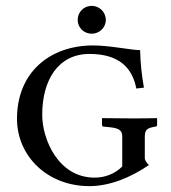

<svg xmlns="http://www.w3.org/2000/svg" viewBox="-20 -625 585 655"><path d="M245 -557C245 -531 266 -510 293 -510C319 -510 341 -531 341 -557C341 -584 319 -605 293 -605C266 -605 245 -584 245 -557ZM397 -160V-57C372 -32 338 -19 303 -19C178 -19 124 -151 124 -233C124 -354 180 -441 285 -441C389 -441 432 -391 445 -323L471 -326C464 -366 459 -407 458 -454C428 -454 354 -470 298 -470C151 -470 38 -379 38 -220C38 -92 142 10 285 10C353 10 426 -19 488 -62C481 -69 474 -78 474 -85V-160C474 -185 486 -189 510 -193C514 -194 516 -195 516 -199V-221L514 -222C514 -222 467 -221 439 -221C409 -221 329 -222 329 -222L328 -221V-199C328 -195 331 -193 334 -193L354 -191C383 -188 397 -182 397 -160Z"/></svg>

Font: Linux Libertine O C
Style: Regular
Weight: 400
Designer: Philipp H. Poll
Foundry: Philipp H. Poll
Version: Version 4.0.3